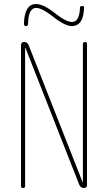

<svg xmlns="http://www.w3.org/2000/svg" viewBox="-20 -940 540 960"><path d="M99.6 -821.3Q102.5 -919.9 160.2 -919.9Q197.3 -919.9 254.9 -874Q310.5 -830.1 339.8 -830.1Q377 -830.1 379.9 -900.4Q379.9 -910.2 390.1 -910.2Q400.4 -910.2 400.4 -901.4Q397.5 -810.5 339.8 -809.6Q303.7 -809.6 243.2 -858.4Q189.5 -900.4 160.2 -900.4Q122.1 -900.4 120.1 -820.3Q120.1 -809.6 109.9 -809.6Q99.6 -809.6 99.6 -821.3ZM85 -9.8V-713.9Q85 -729.5 100.6 -730.5Q115.2 -730.5 123 -714.8L392.6 -30.3Q392.6 -29.3 393.6 -29.3Q394.5 -29.3 394.5 -30.3V-719.7Q394.5 -729.5 404.8 -730Q415 -730.5 415 -719.7V-15.6Q415 0 399.4 0Q384.8 0 377 -14.6L107.4 -700.2Q107.4 -701.2 106.4 -701.2Q105.5 -701.2 105.5 -700.2V-9.8Q105.5 0 95.2 0Q85 0 85 -9.8Z"/></svg>

Font: Rounded-L Mgen+ 2m thin
Style: Regular
Weight: 100
Designer: [Source Han Sans]
Ryoko NISHIZUKA  (kana & ideographs); Paul D. Hunt (Latin, Greek & Cyrillic); Wenlong ZHANG  (bopomofo
Version: Version 1.059.20150602